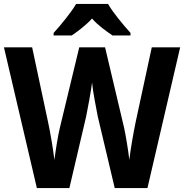

<svg xmlns="http://www.w3.org/2000/svg" viewBox="-24 -1047 934 974"><path d="M524 -1027H362C338 -985 283 -918 248 -880V-867H340C369 -887 410 -917 443 -953C474 -917 516 -888 547 -867H638V-880C601 -921 550 -982 524 -1027ZM890 -807H746L664 -427C653 -375 638 -288 632 -236C627 -284 613 -364 606 -397L509 -807H378L279 -396C271 -364 258 -284 252 -236C246 -287 231 -377 220 -427L139 -807H-4L163 -93H328L413 -456C421 -494 438 -587 443 -628C447 -581 466 -489 472 -456L558 -93H724Z"/></svg>

Font: Noto Sans Kannada UI SemiCondensed
Style: Bold
Weight: 700
Width: 4
Designer: Jelle Bosma - Monotype Design Team
Foundry: Monotype Imaging Inc.
Version: Version 2.005